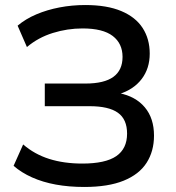

<svg xmlns="http://www.w3.org/2000/svg" viewBox="-20 -734 700 763"><path d="M315 9Q254 9 202 -0.5Q150 -10 107.5 -29Q65 -48 34 -75L72 -160Q117 -121 175.5 -102.5Q234 -84 307 -84Q399 -84 442 -113.5Q485 -143 485 -203Q485 -260 448.5 -286Q412 -312 336 -312H158V-402H320Q394 -402 430.5 -428.5Q467 -455 467 -508Q467 -561 428 -591Q389 -621 308 -621Q248 -621 190 -603Q132 -585 87 -547L50 -632Q82 -659 124.5 -677Q167 -695 216.5 -704.5Q266 -714 319 -714Q405 -714 462 -690Q519 -666 547 -622.5Q575 -579 575 -521Q575 -462 543 -420Q511 -378 453 -360V-364Q519 -351 555.5 -307.5Q592 -264 592 -195Q592 -133 562.5 -87Q533 -41 471.5 -16Q410 9 315 9Z"/></svg>

Font: Nunito Sans 9pt SemiBold
Style: Regular
Weight: 600
Version: Version 3.101;gftools[0.9.27]